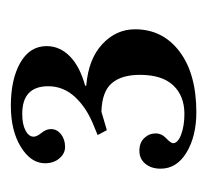

<svg xmlns="http://www.w3.org/2000/svg" viewBox="-34 -692 382 354"><g transform="rotate(-90 157.0 -515.0)"><path d="M23 -410Q23 -427 32 -438Q41 -449 56 -449Q71 -449 79.5 -440Q88 -431 88 -419Q88 -408 79 -399.5Q70 -391 70 -387Q70 -378 86 -372Q102 -366 124 -366Q157 -366 176.5 -386.5Q196 -407 196 -448Q196 -482 180.5 -500Q165 -518 128 -519Q124 -518 94 -509L85 -526L102 -533Q135 -546 155 -567.5Q175 -589 175 -617Q175 -665 124 -665Q105 -665 93.5 -659Q82 -653 82 -644Q82 -638 89 -629.5Q96 -621 96 -612Q96 -601 86.5 -593.5Q77 -586 63 -586Q51 -586 42 -596.5Q33 -607 33 -623Q33 -649 63 -667.5Q93 -686 139 -686Q188 -686 218.5 -668.5Q249 -651 249 -620Q249 -596 230.5 -577.5Q212 -559 176 -549V-547Q225 -543 252.5 -517.5Q280 -492 280 -457Q280 -406 239 -375Q198 -344 127 -344Q83 -344 53 -362Q23 -380 23 -410Z"/></g></svg>

Font: Ibarra Real Nova SemiBold
Style: Regular
Weight: 600
Designer: Jose Maria Ribagorda & Octavio Pardo
Foundry: Jose Maria Ribagorda
Version: Version 1.014